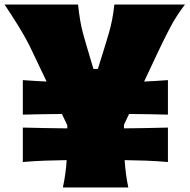

<svg xmlns="http://www.w3.org/2000/svg" viewBox="-24 -827 836 847"><path d="M253.4 0Q266.6 -60.5 270 -120.6Q225.6 -120.1 176.8 -118.4Q127.9 -116.7 76.7 -112.3V-264.2Q128.9 -262.7 178.2 -262Q227.5 -261.2 272.9 -260.7V-274.4L249 -324.2Q209 -323.7 165.5 -323.2Q122.1 -322.8 76.7 -321.3V-473.6Q104 -471.7 130.1 -470Q156.2 -468.3 181.6 -467.3L121.1 -594.2Q106.4 -626 90.8 -654.5Q75.2 -683.1 53 -719Q30.8 -754.9 -3.9 -807.1H320.3Q324.7 -766.6 329.6 -737.8Q334.5 -709 341.3 -683.3Q348.1 -657.7 357.4 -626.5L388.2 -522.9H407.7L440.4 -627.9Q450.2 -659.7 457.5 -685.3Q464.8 -710.9 470.5 -739.3Q476.1 -767.6 480.5 -807.1H792Q752.4 -755.4 724.4 -701.4Q696.3 -647.5 671.9 -595.2L611.8 -467.3Q637.2 -468.3 663.6 -470Q689.9 -471.7 716.8 -473.6V-321.3Q671.9 -322.8 628.9 -323.2Q585.9 -323.7 545.4 -324.2L522.9 -276.9V-260.7Q567.9 -261.2 616.5 -262Q665 -262.7 716.8 -264.2V-112.3Q666.5 -116.7 618.4 -118.4Q570.3 -120.1 525.9 -120.6Q527.8 -90.3 531.7 -60.5Q535.6 -30.8 542 0Z"/></svg>

Font: Pinar-FD Black
Style: Regular
Weight: 900
Designer: Amin Abedi
Version: Version 3.000